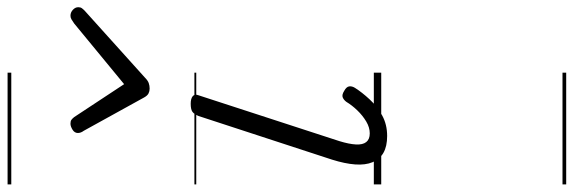

<svg xmlns="http://www.w3.org/2000/svg" viewBox="-536 -514 1550 519"><g transform="rotate(-90 239.5 -255.0)"><path d="M131 16Q103 16 85.5 6Q68 -4 60 -23.5Q52 -43 54 -70.5Q56 -98 67 -133L185 -494Q190 -506 196.5 -510.5Q203 -515 218 -515Q232 -515 238.5 -509.5Q245 -504 241 -494L117 -113Q109 -87 108 -68.5Q107 -50 114.5 -40.5Q122 -31 138 -31Q154 -31 170 -40.5Q186 -50 200 -64.5Q214 -79 223 -94Q228 -101 235 -104Q242 -107 253 -100Q264 -94 265 -86.5Q266 -79 261 -71Q249 -52 230 -31.5Q211 -11 186.5 2.5Q162 16 131 16ZM456 -840Q465 -840 472 -833.5Q479 -827 479 -819Q479 -813 476.5 -809.5Q474 -806 470 -802L289 -639Q281 -631 274 -628.5Q267 -626 259 -626Q252 -626 246 -629Q240 -632 235 -641L145 -804Q142 -808 140.5 -812Q139 -816 139 -820Q139 -829 148 -834.5Q157 -840 164 -840Q171 -840 174.5 -837.5Q178 -835 182 -830L271 -695L435 -830Q442 -835 446.5 -837.5Q451 -840 456 -840ZM0 490H302V500H0ZM0 -20H302V0H0ZM0 -505H302V-500H0ZM0 -1010H302V-1000H0Z"/></g></svg>

Font: Playwrite BE VLG Guides
Style: Regular
Weight: 400
Designer: Veronika Burian, José Scaglione
Foundry: TypeTogether
Version: Version 1.003